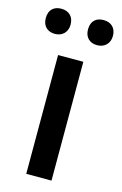

<svg xmlns="http://www.w3.org/2000/svg" viewBox="-127 -791 535 843"><g transform="rotate(15 140.5 -370.0)"><path d="M-12.2 -683.1C-12.2 -644.5 12.7 -626 43.9 -626C77.6 -626 100.6 -648.4 100.6 -683.1C100.6 -718.8 78.6 -740.2 43.9 -740.2C12.7 -740.2 -12.2 -723.6 -12.2 -683.1ZM179.7 -683.1C179.7 -644.5 204.6 -626 235.8 -626C269 -626 293 -647.9 293 -683.1C293 -718.8 270.5 -740.2 235.8 -740.2C204.6 -740.2 179.7 -723.6 179.7 -683.1ZM196.8 -540H82V0H196.8Z"/></g></svg>

Font: Open Sans 600
Style: Regular
Weight: 600
Foundry: Ascender Corporation
Version: Version 1.100;PS 001.100;hotconv 1.0.88;makeotf.lib2.5.64775